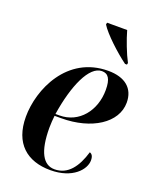

<svg xmlns="http://www.w3.org/2000/svg" viewBox="-144 -850 764 943"><g transform="rotate(20 238.0 -378.0)"><path d="M402 -606H412L414 -615C393 -654 367 -722 355 -766H250L248 -756C273 -715 350 -644 402 -606ZM235 10C352 10 407 -56 407 -103C407 -125 400 -135 388 -139C364 -58 323 -1 253 -1C194 -1 160 -59 160 -185C160 -201 162 -234 164 -248H199C357 -248 475 -324 475 -430C475 -504 425 -546 337 -546C122 -546 33 -338 33 -196C33 -57 113 10 235 10ZM186 -258H165C189 -413 242 -534 308 -534C341 -534 357 -511 357 -453C357 -345 288 -258 186 -258Z"/></g></svg>

Font: Noto Serif Display SemiCondensed SemiBold
Style: Italic
Weight: 600
Width: 4
Italic angle: -12°
Designer: Monotype Design Team
Foundry: Monotype Imaging Inc.
Version: Version 2.009